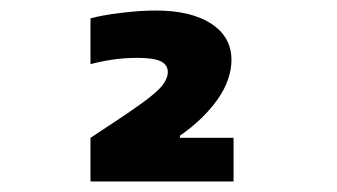

<svg xmlns="http://www.w3.org/2000/svg" viewBox="-20 -755 640 365"><path d="M152 -493Q215 -534 246.5 -556.5Q278 -579 288.5 -592.5Q299 -606 299 -618Q299 -632 285.5 -638.5Q272 -645 241 -645Q216 -645 193 -641.5Q170 -638 152 -633V-720Q173 -726 210 -730.5Q247 -735 276 -735Q343 -735 381.5 -710Q420 -685 420 -641Q420 -623 413.5 -604Q407 -585 394 -566.5Q381 -548 363 -530.5Q345 -513 322 -497V-493H424V-410H152Z"/></svg>

Font: M PLUS Code Latin Expanded
Style: Bold
Weight: 700
Width: 7
Designer: Coji Morishita
Foundry: UNDERFOREST DESIGN
Version: Version 1.002; ttfautohint (v1.8.3)